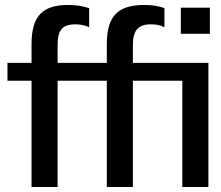

<svg xmlns="http://www.w3.org/2000/svg" viewBox="-20 -753 889 773"><path d="M515 0V-428H714V0H819V-500H515V-573C515 -629 536 -655 586 -655C607 -655 624 -653 642 -643V-720C616 -730 589 -733 561 -733C454 -733 410 -688 410 -575V-500H212V-573C212 -629 229 -655 283 -655C302 -655 322 -652 339 -643V-720C313 -729 285 -733 254 -733C151 -733 107 -688 107 -575V-500H10V-428H107V0H212V-428H410V0ZM825 -617V-722H708V-617Z"/></svg>

Font: Perun Medium
Style: Regular
Weight: 500
Foundry: Copyright (c) Stefan Peev, Context Ltd, 2016
Version: Version 1.089